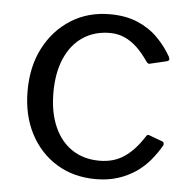

<svg xmlns="http://www.w3.org/2000/svg" viewBox="-45 -584 631 638"><g transform="rotate(5 271.0 -265.0)"><path d="M297 -540Q349 -540 388.5 -523.5Q428 -507 456.5 -478.5Q485 -450 504 -416Q510 -404 499 -401L444 -388Q437 -385 431 -394Q411 -423 391.5 -441Q372 -459 350 -468.5Q328 -478 302 -478Q251 -478 212.5 -452.5Q174 -427 153 -379Q132 -331 132 -265Q132 -198 153.5 -150Q175 -102 213.5 -77Q252 -52 304 -52Q352 -52 387 -76Q422 -100 451 -146Q454 -151 456.5 -151.5Q459 -152 464 -150L507 -134Q514 -131 511 -121Q496 -95 476 -71Q456 -47 429.5 -29Q403 -11 370 -0.5Q337 10 297 10Q223 10 166.5 -24.5Q110 -59 78 -120.5Q46 -182 46 -263Q46 -345 78.5 -407Q111 -469 167.5 -504.5Q224 -540 297 -540Z"/></g></svg>

Font: Libre Franklin Thin
Style: Regular
Weight: 400
Version: Version 3.000